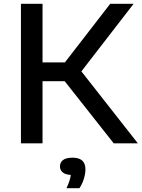

<svg xmlns="http://www.w3.org/2000/svg" viewBox="-20 -760 751 1018"><path d="M91 0V-740H205.5V-429H324L564.5 -740H688.5L411.5 -381.5L711 0H583L323 -329.5H205.5V0ZM332.5 238Q342.5 216.5 348 199.5Q353.5 182.5 355.5 167.5Q325 165.5 311.5 153.2Q298 141 298 122Q298 101 314.2 88.5Q330.5 76 364.5 76Q433 76 433 137.5Q433 160.5 424.8 187.8Q416.5 215 401 238Z"/></svg>

Font: Encode Sans Exp Md
Style: Regular
Weight: 500
Width: 7
Designer: Multiple Designers
Foundry: Impallari Type
Version: Version 3.002; ttfautohint (v1.8.3) -l 8 -r 50 -G 200 -x 14 